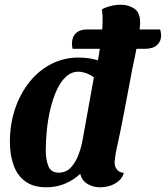

<svg xmlns="http://www.w3.org/2000/svg" viewBox="-20 -774 703 814"><path d="M176 20Q122 20 88 -4.5Q54 -29 38 -72.5Q22 -116 22 -173Q22 -248 44 -313Q66 -378 105.5 -427Q145 -476 198 -503Q251 -530 313 -530Q339 -530 363 -526Q387 -522 407 -514L542 -488Q526 -403 509 -312.5Q492 -222 471 -127Q470 -118 468 -106Q466 -94 466 -85Q466 -68 475.5 -55.5Q485 -43 505 -41Q499 -20 483 -6.5Q467 7 446.5 13.5Q426 20 404 20Q374 20 350.5 5.5Q327 -9 320 -37Q294 -12 257.5 4Q221 20 176 20ZM229 -42Q261 -42 281.5 -65Q302 -88 314 -121Q326 -154 331 -185L378 -446Q362 -458 344.5 -464Q327 -470 312 -470Q283 -470 260 -449Q237 -428 220.5 -392Q204 -356 193.5 -311.5Q183 -267 178.5 -221Q174 -175 174 -134Q174 -98 185 -70Q196 -42 229 -42ZM540 -478 389 -487Q400 -541 407 -591.5Q414 -642 415 -681Q415 -696 414.5 -708.5Q414 -721 412 -734Q427 -743 449 -748.5Q471 -754 493 -754Q525 -754 550 -737Q575 -720 574 -675Q574 -662 569.5 -632Q565 -602 557.5 -562Q550 -522 540 -478ZM288 -567Q286 -573 285.5 -580.5Q285 -588 285 -592Q286 -619 302.5 -634Q319 -649 347 -649H659Q661 -643 662 -636Q663 -629 663 -623Q663 -599 646 -583Q629 -567 593 -567Z"/></svg>

Font: Sansita Swashed Light SemiBold
Style: Regular
Weight: 600
Version: Version 1.003